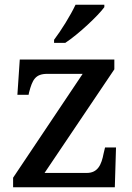

<svg xmlns="http://www.w3.org/2000/svg" viewBox="-20 -786 556 806"><path d="M207 -619V-606H254C309 -642 393 -721 418 -756V-766H297C276 -721 236 -657 207 -619ZM35 0H462L467 -167H421L415 -142C406 -95 391 -60 344 -60H167L460 -495V-536H63L53 -388H100L102 -398C116 -451 128 -476 179 -476H327L35 -40Z"/></svg>

Font: Noto Serif Telugu Medium
Style: Regular
Weight: 500
Designer: Jelle Bosma - Monotype Design Team
Foundry: Monotype Imaging Inc.
Version: Version 2.005